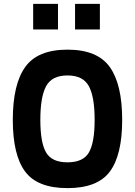

<svg xmlns="http://www.w3.org/2000/svg" viewBox="-20 -958 696 990"><path d="M468 -340Q468 -459 438 -514Q408 -569 328 -569Q248 -569 218 -514Q188 -459 188 -340Q188 -223 217.5 -172Q247 -121 328 -121Q409 -121 438.5 -172Q468 -223 468 -340ZM46 -340Q46 -523 110 -612.5Q174 -702 328 -702Q482 -702 546 -612.5Q610 -523 610 -340Q610 -159 546.5 -73.5Q483 12 328 12Q173 12 109.5 -73.5Q46 -159 46 -340ZM151 -806V-938H279V-806ZM367 -806V-938H495V-806Z"/></svg>

Font: TypoPRO Titillium Text
Style: 999 wt
Weight: 900
Designer: Accademia di Belle Arti di Urbino and others
Foundry: Accademia di Belle Arti di Urbino and others.
Version: Version 25.000